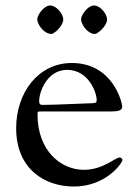

<svg xmlns="http://www.w3.org/2000/svg" viewBox="-20 -662 506 701"><path d="M116 -591C116 -575 139 -538 168 -538C177 -538 211 -567 211 -591C211 -611 186 -642 163 -642C141 -642 116 -608 116 -591ZM276 -591C276 -575 298 -538 327 -538C336 -538 371 -567 371 -591C371 -611 346 -642 323 -642C301 -642 276 -608 276 -591ZM39 -194C39 -45 143 19 250 19C367 19 427 -67 427 -78C427 -82 422 -87 417 -87C400 -87 357 -42 286 -42C203 -42 117 -111 117 -244C117 -254 117 -255 128 -255H158H385C413 -255 426 -259 426 -273C426 -288 392 -432 242 -432C120 -432 39 -324 39 -194ZM123 -293C123 -328 153 -407 225 -407C304 -407 333 -323 333 -297C333 -288 331 -285 312 -285C295 -285 182 -279 136 -279C125 -279 123 -284 123 -293Z"/></svg>

Font: OFL Sorts Mill Goudy
Style: Regular
Weight: 500
Version: Version 003.000